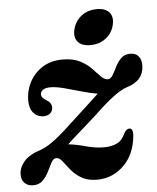

<svg xmlns="http://www.w3.org/2000/svg" viewBox="-49 -687 607 740"><g transform="rotate(-5 254.5 -316.5)"><path d="M451 -150Q445 -75.5 401.2 -32.5Q357.5 10.5 297.5 10.5Q260.5 10.5 236.5 -4Q212.5 -18.5 197.2 -37.5Q182 -56.5 170.8 -71.2Q159.5 -86 147.5 -86Q136.5 -86.5 128.5 -72Q120.5 -57.5 111.2 -38.2Q102 -19 87.8 -4.2Q73.5 10.5 50 10.5Q29.5 10.5 17.2 -1.5Q5 -13.5 5 -35Q5 -61.5 25.2 -85.2Q45.5 -109 93 -124Q117 -133 147.8 -156.5Q178.5 -180 227.5 -226.5Q262 -258.5 287.2 -281.5Q312.5 -304.5 328 -319.5Q302.5 -323.5 268.5 -333.2Q234.5 -343 202.5 -351.5Q170.5 -360 149.5 -360Q129 -360 119.5 -353Q110 -346 110 -335.5Q110 -322 130.5 -310.5Q148.5 -300.5 148.5 -281.5Q148.5 -267.5 138.2 -259.2Q128 -251 113.5 -251Q89.5 -251 74.2 -268.2Q59 -285.5 59 -317Q59 -354.5 76.5 -387.8Q94 -421 126.5 -441.8Q159 -462.5 204 -462.5Q245 -462.5 271.5 -448.8Q298 -435 315.2 -417Q332.5 -399 345.5 -385.2Q358.5 -371.5 371.5 -371.5Q383 -371.5 391.2 -385.2Q399.5 -399 408.2 -417Q417 -435 430.5 -448.5Q444 -462 466 -462Q487.5 -462 498.2 -448.8Q509 -435.5 509 -413.5Q508.5 -354 441 -334Q419.5 -327 389 -304.2Q358.5 -281.5 307 -232.5Q266 -196 240 -173.2Q214 -150.5 198 -135Q227 -132 264.2 -121.8Q301.5 -111.5 334.5 -111.5Q364 -111.5 385 -121.8Q406 -132 417.5 -159.5Q427 -175.5 438 -175Q451.5 -175 451 -150ZM317 -508.5Q282.5 -508.5 267.5 -527Q252.5 -545.5 261 -576.5Q269 -607 293.8 -625.8Q318.5 -644.5 353 -644.5Q387 -644.5 401.8 -626Q416.5 -607.5 408.5 -576.5Q400.5 -546 375.8 -527.2Q351 -508.5 317 -508.5Z"/></g></svg>

Font: Fraunces 72pt Soft SemiBold
Style: Italic
Weight: 600
Italic angle: -16°
Version: Version 1.000;[b76b70a41]